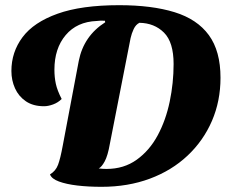

<svg xmlns="http://www.w3.org/2000/svg" viewBox="-20 -698 894 741"><path d="M372 23Q321 23 278.5 18Q236 13 207.5 2.5Q179 -8 173 -25Q195 -38 204 -62Q213 -86 222 -135L284 -463Q303 -559 386 -612L385 -618Q367 -619 353 -617Q277 -614 233.5 -562.5Q190 -511 190 -429Q190 -400 195.5 -374.5Q201 -349 218 -316Q204 -302 185 -295Q166 -288 150 -288Q108 -288 80 -307Q52 -326 38 -357Q24 -388 24 -424Q24 -497 67 -554.5Q110 -612 202 -645Q294 -678 440 -678Q566 -678 653.5 -651Q741 -624 786 -562.5Q831 -501 831 -398Q831 -308 798 -231.5Q765 -155 704 -97.5Q643 -40 558.5 -8.5Q474 23 372 23ZM391 -46Q458 -46 507.5 -81.5Q557 -117 588.5 -175.5Q620 -234 635 -306Q650 -378 650 -451Q650 -535 613 -572Q576 -609 518 -610Q504 -603 496 -586Q488 -569 484 -551L404 -143Q396 -97 384 -75Q372 -53 361 -48Q375 -46 391 -46Z"/></svg>

Font: Sansita Swashed
Style: Bold
Weight: 700
Designer: Pablo Cosgaya
Foundry: Omnibus-Type
Version: Version 1.003; ttfautohint (v1.8.3)